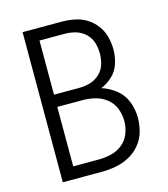

<svg xmlns="http://www.w3.org/2000/svg" viewBox="-110 -822 796 908"><g transform="rotate(-15 288.0 -367.5)"><path d="M85 0H276Q311 0 345.5 -6.5Q380 -13 411 -29.5Q442 -46 465 -73.5Q488 -101 497.5 -135Q507 -169 507 -204Q507 -244 492.5 -282Q478 -320 446 -345.5Q414 -371 376 -383Q408 -396 433 -420Q458 -444 468.5 -477.5Q479 -511 479 -545Q479 -576 471 -607Q463 -638 443.5 -664Q424 -690 397 -706.5Q370 -723 338.5 -729Q307 -735 276 -735H85ZM152 -411V-676H276Q303 -676 329 -668.5Q355 -661 375.5 -642Q396 -623 404 -597Q412 -571 412 -544Q412 -516 404 -490Q396 -464 375.5 -445Q355 -426 329 -418.5Q303 -411 276 -411ZM276 -60H152V-351H276Q307 -351 337.5 -343.5Q368 -336 393 -316Q418 -296 429.5 -266.5Q441 -237 441 -205Q441 -205 441 -205Q441 -205 441 -205Q441 -174 429.5 -144Q418 -114 393 -94Q368 -74 337.5 -67Q307 -60 276 -60Z"/></g></svg>

Font: Iosevka Sparkle Light
Style: Regular
Weight: 300
Designer: Belleve Invis
Foundry: Belleve Invis
Version: Version 4.5.0; ttfautohint (v1.8.3)